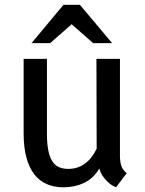

<svg xmlns="http://www.w3.org/2000/svg" viewBox="-20 -775 607 805"><path d="M396.5 -68.8Q373 -27.8 333.5 -8.8Q293.9 10.3 246.6 10.3Q207 10.3 176 -3.2Q145 -16.6 123.5 -44.4Q102.1 -72.3 90.6 -115Q79.1 -157.7 79.1 -216.3V-528.3H176.8V-215.3Q176.8 -173.3 182.4 -145Q188 -116.7 199 -99.4Q210 -82 226.8 -74.5Q243.7 -66.9 266.6 -66.9Q288.6 -66.9 306.9 -73.5Q325.2 -80.1 339.8 -91.8Q354.5 -103.5 365.7 -118.9Q377 -134.3 385.3 -151.9L384.3 -528.3H482.9V-117.2Q483.9 -93.3 489.3 -77.9Q494.6 -62.5 511.2 -48.8L466.8 9.8Q450.2 3.9 437.5 -7.1Q424.8 -18.1 415.8 -30Q406.7 -42 401.9 -52.7Q397 -63.5 396.5 -68.8ZM450.2 -594.2H370.6L280.3 -673.3L190.4 -594.2H112.3L246.1 -754.9H314.9Z"/></svg>

Font: Ufes Sans
Style: Regular
Weight: 400
Designer: Ricardo Esteves, Filipe Motta, Cassio Ferreira, Ana Quintelato & Breno Mello
Foundry: ProDesignUfes - Ricardo Esteves, Filipe Motta, Cassio Ferreira, Ana Quintelato & Breno Mello (This is a derivative work,
Version: Version 2.0